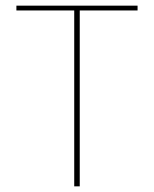

<svg xmlns="http://www.w3.org/2000/svg" viewBox="-20 -659 544 679"><path d="M242.5 0V-639H262V0ZM38 -622V-639H466.5V-622Z"/></svg>

Font: Anek Latin Thin
Style: Regular
Weight: 250
Designer: Yesha Goshar
Foundry: Ek Type
Version: Version 1.003